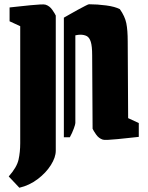

<svg xmlns="http://www.w3.org/2000/svg" viewBox="-20 -645 696 902"><path d="M415 -40 413 -385Q413 -428 406.5 -448.5Q400 -469 387.5 -475.5Q375 -482 357 -482Q348 -482 334 -479V-67Q334 -61 326.5 -40.5Q319 -20 308 0H280V-562Q291 -568 309 -578.5Q327 -589 346.5 -599.5Q366 -610 380.5 -617.5Q395 -625 398 -625Q437 -625 478.5 -619.5Q520 -614 543 -602Q567 -568 573.5 -535.5Q580 -503 580 -450L582 -90L632 -67V-2Q612 0 585.5 3Q559 6 533 8.5Q507 11 488 12Q469 13 463 11Q444 5 431.5 -13Q419 -31 415 -40ZM21 184Q59 141 67 105.5Q75 70 75 28V-522L25 -545V-610Q45 -612 71.5 -615Q98 -618 124 -620.5Q150 -623 169 -624Q188 -625 194 -623Q213 -617 225.5 -599Q238 -581 242 -572V63Q242 94 219 130.5Q196 167 157 196.5Q118 226 71 237Z"/></svg>

Font: Grenze Gotisch Black
Style: Regular
Weight: 900
Designer: Renata Polastri
Foundry: Omnibus-Type
Version: Version 1.001